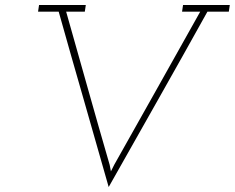

<svg xmlns="http://www.w3.org/2000/svg" viewBox="-20 -720 944 772"><path d="M137 -700H325L321 -673H246Q290 -518 333 -365Q376 -212 421 -57L426 -31L439 -57Q526 -212 612 -364.5Q698 -517 785 -673H712L716 -700H904L900 -673H814Q715 -495 616 -320Q517 -145 417 32Q367 -145 316.5 -320Q266 -495 216 -673H133Z"/></svg>

Font: Josefin Slab Light
Style: Italic
Weight: 300
Italic angle: -12°
Designer: Santiago Orozco
Foundry: Typemade
Version: Version 2.000